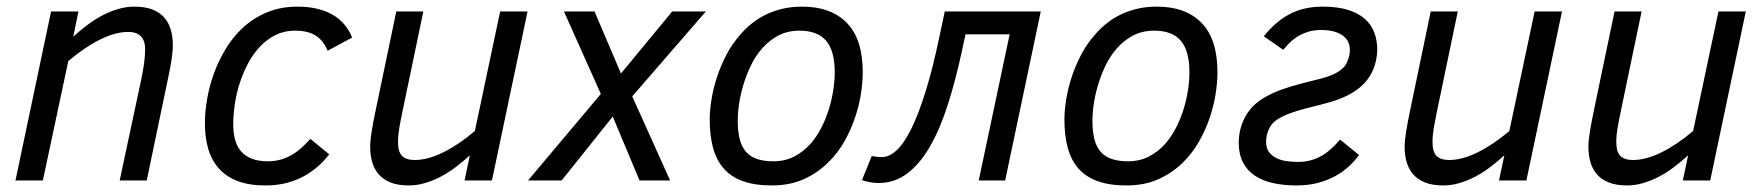

<svg xmlns="http://www.w3.org/2000/svg" viewBox="-20 -547 5340 582"><path d="M342.8 0 407.2 -301.8Q413.1 -329.6 416.5 -353Q419.9 -376.5 419.9 -399.9Q419.9 -422.9 407.5 -436.5Q395 -450.2 368.2 -450.2Q329.6 -450.2 282.7 -426.8Q235.8 -403.3 187 -361.8L109.9 0H26.9L134.8 -512.2H217.8L202.1 -436Q223.6 -455.6 246.3 -472.4Q269 -489.3 292.2 -501.2Q315.4 -513.2 339.4 -520Q363.3 -526.9 387.2 -526.9Q419.9 -526.9 442.1 -518.1Q464.4 -509.3 478 -493.7Q491.7 -478 497.8 -456.5Q503.9 -435.1 503.9 -410.2Q503.9 -392.1 499.8 -364.7Q495.6 -337.4 487.8 -301.8L424.8 0Z M978 -79.1Q961.9 -58.6 942.4 -41.5Q922.9 -24.4 898.9 -11.7Q875 1 846.7 8.1Q818.4 15.1 784.2 15.1Q735.4 15.1 700.7 2Q666 -11.2 643.8 -35.9Q621.6 -60.5 611.3 -95.5Q601.1 -130.4 601.1 -173.8Q601.1 -207 607.7 -246.1Q614.3 -285.2 628.4 -324.2Q642.6 -363.3 664.8 -399.9Q687 -436.5 718.3 -464.8Q749.5 -493.2 790.3 -510Q831.1 -526.9 882.3 -526.9Q943.4 -526.9 985.8 -503.7Q1028.3 -480.5 1047.4 -433.1L973.1 -393.1Q960.9 -423.3 937.5 -438.7Q914.1 -454.1 874 -454.1Q842.3 -454.1 815.9 -441.2Q789.6 -428.2 768.8 -406.5Q748 -384.8 732.7 -356.2Q717.3 -327.6 707 -296.1Q696.8 -264.6 691.9 -231.9Q687 -199.2 687 -169.9Q687 -145 692.4 -124.3Q697.8 -103.5 710.2 -88.9Q722.7 -74.2 742.7 -66.2Q762.7 -58.1 792 -58.1Q812 -58.1 829.1 -62.7Q846.2 -67.4 861.8 -75.9Q877.4 -84.5 891.8 -97.2Q906.2 -109.9 920.9 -126Z M1263.2 -512.2 1200.2 -210Q1194.3 -182.1 1190.4 -159.4Q1186.5 -136.7 1186.5 -116.2Q1186.5 -86.9 1198.7 -74.5Q1210.9 -62 1237.3 -62Q1276.4 -62 1323.5 -85.2Q1370.6 -108.4 1419.4 -149.9L1496.1 -512.2H1579.1L1471.2 0H1388.2L1404.3 -76.2Q1382.3 -56.2 1359.9 -39.3Q1337.4 -22.5 1314 -10.5Q1290.5 1.5 1266.8 8.3Q1243.2 15.1 1219.2 15.1Q1186.5 15.1 1164.3 6.3Q1142.1 -2.4 1128.2 -18.3Q1114.3 -34.2 1108.2 -55.7Q1102.1 -77.1 1102.1 -102.1Q1102.1 -120.1 1106.4 -147.5Q1110.8 -174.8 1118.2 -210L1181.2 -512.2Z M1918.5 0 1837.4 -193.8 1682.6 0H1580.6L1801.3 -262.2L1689.5 -512.2H1782.2L1862.3 -324.2L2017.6 -512.2H2119.6L1896.5 -254.9L2011.2 0Z M2131.3 -185.1Q2131.3 -211.4 2136.5 -244.1Q2141.6 -276.9 2152.8 -311.8Q2164.1 -346.7 2181.9 -380.9Q2199.7 -415 2225.6 -443.8Q2241.7 -462.4 2261 -477.5Q2280.3 -492.7 2303.5 -503.7Q2326.7 -514.6 2353.5 -520.8Q2380.4 -526.9 2411.6 -526.9Q2499 -526.9 2547.1 -477.5Q2595.2 -428.2 2595.2 -328.1Q2595.2 -297.9 2589.6 -262Q2584 -226.1 2571.5 -189.5Q2559.1 -152.8 2539.3 -117.9Q2519.5 -83 2491.2 -55.2Q2459.5 -23.4 2417.2 -4.2Q2375 15.1 2319.3 15.1Q2268.1 15.1 2232.2 2.2Q2196.3 -10.7 2174.1 -35.9Q2151.9 -61 2141.6 -98.4Q2131.3 -135.7 2131.3 -185.1ZM2216.3 -180.2Q2216.3 -148.4 2222.2 -125.2Q2228 -102.1 2241 -87.2Q2253.9 -72.3 2274.4 -65.2Q2294.9 -58.1 2324.2 -58.1Q2359.4 -58.1 2387.5 -72.5Q2415.5 -86.9 2437.5 -111.8Q2454.6 -131.3 2468.3 -157.2Q2481.9 -183.1 2491.2 -211.9Q2500.5 -240.7 2505.4 -270.8Q2510.3 -300.8 2510.3 -328.1Q2510.3 -393.1 2484.1 -423.6Q2458 -454.1 2403.3 -454.1Q2363.8 -454.1 2333 -435.8Q2302.2 -417.5 2280.3 -388.2Q2265.1 -368.2 2253.4 -342.8Q2241.7 -317.4 2233.4 -290Q2225.1 -262.7 2220.7 -234.4Q2216.3 -206.1 2216.3 -180.2Z M2906.7 -442.9 2895.5 -391.1Q2876.5 -302.7 2853 -229.5Q2829.6 -156.2 2799.3 -103.5Q2769 -50.8 2730.5 -21.5Q2691.9 7.8 2642.6 7.8Q2636.7 7.8 2629.4 7.1Q2622.1 6.3 2615.2 4.9Q2608.4 3.4 2602.3 2Q2596.2 0.5 2592.8 -1L2622.6 -74.2Q2630.9 -72.3 2639.2 -71.5Q2647.5 -70.8 2652.8 -70.8Q2675.3 -70.8 2697.5 -91.1Q2719.7 -111.3 2741.7 -155.3Q2763.7 -199.2 2785.4 -268.6Q2807.1 -337.9 2827.6 -436L2843.8 -512.2H3134.8L3026.9 0H2946.8L3040.5 -442.9Z M3206.5 -185.1Q3206.5 -211.4 3211.7 -244.1Q3216.8 -276.9 3228 -311.8Q3239.3 -346.7 3257.1 -380.9Q3274.9 -415 3300.8 -443.8Q3316.9 -462.4 3336.2 -477.5Q3355.5 -492.7 3378.7 -503.7Q3401.9 -514.6 3428.7 -520.8Q3455.6 -526.9 3486.8 -526.9Q3574.2 -526.9 3622.3 -477.5Q3670.4 -428.2 3670.4 -328.1Q3670.4 -297.9 3664.8 -262Q3659.2 -226.1 3646.7 -189.5Q3634.3 -152.8 3614.5 -117.9Q3594.7 -83 3566.4 -55.2Q3534.7 -23.4 3492.4 -4.2Q3450.2 15.1 3394.5 15.1Q3343.3 15.1 3307.4 2.2Q3271.5 -10.7 3249.3 -35.9Q3227.1 -61 3216.8 -98.4Q3206.5 -135.7 3206.5 -185.1ZM3291.5 -180.2Q3291.5 -148.4 3297.4 -125.2Q3303.2 -102.1 3316.2 -87.2Q3329.1 -72.3 3349.6 -65.2Q3370.1 -58.1 3399.4 -58.1Q3434.6 -58.1 3462.6 -72.5Q3490.7 -86.9 3512.7 -111.8Q3529.8 -131.3 3543.5 -157.2Q3557.1 -183.1 3566.4 -211.9Q3575.7 -240.7 3580.6 -270.8Q3585.4 -300.8 3585.4 -328.1Q3585.4 -393.1 3559.3 -423.6Q3533.2 -454.1 3478.5 -454.1Q3439 -454.1 3408.2 -435.8Q3377.4 -417.5 3355.5 -388.2Q3340.3 -368.2 3328.6 -342.8Q3316.9 -317.4 3308.6 -290Q3300.3 -262.7 3295.9 -234.4Q3291.5 -206.1 3291.5 -180.2Z M3734.9 -115.2Q3734.9 -125.5 3736.6 -138.2Q3738.3 -150.9 3742.4 -164.3Q3746.6 -177.7 3753.4 -190.9Q3760.3 -204.1 3770 -215.8Q3783.7 -232.4 3802 -244.6Q3820.3 -256.8 3843.3 -266.8Q3866.2 -276.9 3893.6 -284.9Q3920.9 -293 3952.6 -300.8Q3988.8 -309.1 4010.7 -317.1Q4032.7 -325.2 4047.9 -337.9Q4059.1 -347.2 4065.4 -363.8Q4071.8 -380.4 4071.8 -396Q4071.8 -411.1 4065.2 -422.6Q4058.6 -434.1 4047.1 -441.4Q4035.6 -448.7 4019.8 -452.4Q4003.9 -456.1 3985.8 -456.1Q3961.4 -456.1 3943.1 -450Q3924.8 -443.8 3910.9 -434.8Q3897 -425.8 3887 -415.3Q3877 -404.8 3869.6 -396L3811 -437Q3845.2 -480.5 3888.2 -503.7Q3931.2 -526.9 3989.7 -526.9Q4034.2 -526.9 4065.7 -517.1Q4097.2 -507.3 4116.9 -490Q4136.7 -472.7 4145.8 -448.5Q4154.8 -424.3 4154.8 -396Q4154.8 -389.6 4153.8 -380.9Q4152.8 -372.1 4150.6 -361.8Q4148.4 -351.6 4144.3 -340.6Q4140.1 -329.6 4133.8 -318.8Q4121.1 -297.9 4103.3 -283Q4085.4 -268.1 4063.2 -257.1Q4041 -246.1 4014.4 -238.3Q3987.8 -230.5 3957 -223.1Q3913.6 -212.4 3887.9 -202.6Q3862.3 -192.9 3846.7 -181.2Q3832.5 -170.4 3825.2 -153.1Q3817.9 -135.7 3817.9 -117.2Q3817.9 -98.1 3826.4 -86.4Q3835 -74.7 3848.9 -67.9Q3862.8 -61 3879.9 -58.6Q3897 -56.2 3914.1 -56.2Q3935.1 -56.2 3953.1 -61Q3971.2 -65.9 3986.6 -75Q4002 -84 4015.6 -96.4Q4029.3 -108.9 4042 -124L4099.6 -77.1Q4086.9 -59.6 4069.1 -43Q4051.3 -26.4 4027.8 -13.4Q4004.4 -0.5 3975.1 7.3Q3945.8 15.1 3910.6 15.1Q3871.6 15.1 3839.4 8.1Q3807.1 1 3783.9 -14.4Q3760.7 -29.8 3747.8 -54.7Q3734.9 -79.6 3734.9 -115.2Z M4398.9 -512.2 4335.9 -210Q4330.1 -182.1 4326.2 -159.4Q4322.3 -136.7 4322.3 -116.2Q4322.3 -86.9 4334.5 -74.5Q4346.7 -62 4373 -62Q4412.1 -62 4459.2 -85.2Q4506.3 -108.4 4555.2 -149.9L4631.8 -512.2H4714.8L4606.9 0H4523.9L4540 -76.2Q4518.1 -56.2 4495.6 -39.3Q4473.1 -22.5 4449.7 -10.5Q4426.3 1.5 4402.6 8.3Q4378.9 15.1 4355 15.1Q4322.3 15.1 4300 6.3Q4277.8 -2.4 4263.9 -18.3Q4250 -34.2 4243.9 -55.7Q4237.8 -77.1 4237.8 -102.1Q4237.8 -120.1 4242.2 -147.5Q4246.6 -174.8 4253.9 -210L4316.9 -512.2Z M4956.1 -512.2 4893.1 -210Q4887.2 -182.1 4883.3 -159.4Q4879.4 -136.7 4879.4 -116.2Q4879.4 -86.9 4891.6 -74.5Q4903.8 -62 4930.2 -62Q4969.2 -62 5016.4 -85.2Q5063.5 -108.4 5112.3 -149.9L5189 -512.2H5272L5164.1 0H5081.1L5097.2 -76.2Q5075.2 -56.2 5052.7 -39.3Q5030.3 -22.5 5006.8 -10.5Q4983.4 1.5 4959.7 8.3Q4936 15.1 4912.1 15.1Q4879.4 15.1 4857.2 6.3Q4835 -2.4 4821 -18.3Q4807.1 -34.2 4801 -55.7Q4794.9 -77.1 4794.9 -102.1Q4794.9 -120.1 4799.3 -147.5Q4803.7 -174.8 4811 -210L4874 -512.2Z"/></svg>

Font: Lorenzo Sans
Style: Italic
Weight: 400
Italic angle: -12°
Foundry: Intel Corporation
Version: Version 1.00; ttfautohint (v1.5)